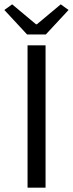

<svg xmlns="http://www.w3.org/2000/svg" viewBox="-37 -865 336 885"><path d="M90 0V-656H173V0ZM88 -706 -17 -819 19 -845 129 -753H133L243 -845L279 -819L174 -706Z"/></svg>

Font: Giro Regular
Style: Regular
Weight: 400
Designer: Paul D. Hunt
Foundry: Adobe Systems Incorporated
Version: Version 1.000;PS 1.0;hotconv 1.0.88;makeotf.lib2.5.647800